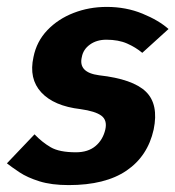

<svg xmlns="http://www.w3.org/2000/svg" viewBox="-43 -528 508 556"><path d="M-23 -55 57 -139Q79 -116 104 -101.5Q129 -87 177 -87Q212 -87 233.5 -105Q255 -123 262 -153Q268 -180 250.5 -193Q233 -206 190 -212Q113 -221 76.5 -260.5Q40 -300 54 -363Q63 -408 94 -440.5Q125 -473 170 -490.5Q215 -508 266 -508Q322 -508 369.5 -488.5Q417 -469 445 -444L369 -375Q350 -391 325 -402Q300 -413 265 -413Q237 -413 217.5 -399Q198 -385 194 -363Q183 -318 244 -310Q342 -299 379.5 -262.5Q417 -226 402 -153Q385 -76 323.5 -34Q262 8 156 8Q106 8 71 -3Q36 -14 13.5 -29Q-9 -44 -23 -55Z"/></svg>

Font: Epunda Sans
Style: Bold Italic
Weight: 700
Italic angle: -12.0243°
Designer: Simon Atzbach
Foundry: typofactur
Version: Version 2.204; ttfautohint (v1.8.4.7-5d5b)